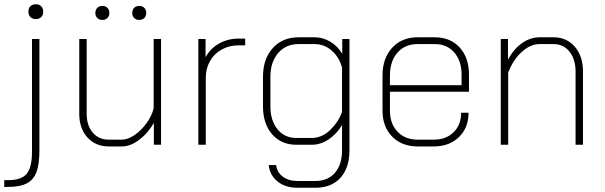

<svg xmlns="http://www.w3.org/2000/svg" viewBox="-40 -683 2853 906"><path d="M94 -628Q94 -644 103.5 -653.5Q113 -663 129 -663Q145 -663 154.5 -653.5Q164 -644 164 -628Q164 -612 154.5 -602.5Q145 -593 129 -593Q113 -593 103.5 -602.5Q94 -612 94 -628ZM-20 167H-1Q61 167 86 137Q111 107 111 32V-499H146V27Q146 92 132 129Q118 166 86 182.5Q54 199 -1 199H-20Z M334 -146V-499H369V-146Q369 -91 397.5 -57.5Q426 -24 473 -24H535Q563 -24 594.5 -45.5Q626 -67 651 -101Q676 -135 685 -172V-499H720V0H686V-103Q658 -54 616.5 -23Q575 8 536 8H473Q411 8 372.5 -34.5Q334 -77 334 -146ZM410 -622Q410 -637 419 -646Q428 -655 443 -655Q458 -655 467 -646Q476 -637 476 -622Q476 -607 467 -598Q458 -589 443 -589Q428 -589 419 -598Q410 -607 410 -622ZM584 -622Q584 -637 593 -646Q602 -655 617 -655Q632 -655 641 -646Q650 -637 650 -622Q650 -607 641 -598Q632 -589 617 -589Q602 -589 593 -598Q584 -607 584 -622Z M896 -499H930V-413Q953 -455 994.5 -478Q1036 -501 1086 -501H1117V-469H1085Q1042 -469 1006.5 -449.5Q971 -430 951 -395Q931 -360 931 -315V0H896Z M1228 96H1263Q1267 130 1294.5 150.5Q1322 171 1364 171H1448Q1507 171 1540.5 132.5Q1574 94 1574 26V-93Q1549 -51 1511 -25.5Q1473 0 1432 0H1358Q1287 0 1244 -49.5Q1201 -99 1201 -181V-321Q1201 -405 1247 -456Q1293 -507 1368 -507H1446Q1484 -507 1519 -486Q1554 -465 1575 -429V-499H1609V26Q1609 109 1566.5 156Q1524 203 1448 203H1364Q1307 203 1270 173.5Q1233 144 1228 96ZM1430 -32Q1480 -32 1519 -70.5Q1558 -109 1574 -155V-364Q1561 -413 1525.5 -444Q1490 -475 1446 -475H1368Q1309 -475 1272.5 -432.5Q1236 -390 1236 -321V-181Q1236 -114 1269.5 -73Q1303 -32 1358 -32Z M1765 -161V-327Q1765 -408 1810.5 -457.5Q1856 -507 1930 -507H2012Q2085 -507 2129 -459Q2173 -411 2173 -331V-250H1800V-161Q1800 -99 1836 -61.5Q1872 -24 1931 -24H2007Q2065 -24 2100.5 -59Q2136 -94 2136 -151H2171Q2171 -80 2125.5 -36Q2080 8 2007 8H1931Q1856 8 1810.5 -38.5Q1765 -85 1765 -161ZM2138 -281V-331Q2138 -396 2103.5 -435.5Q2069 -475 2012 -475H1930Q1871 -475 1835.5 -434.5Q1800 -394 1800 -327V-281Z M2323 -499H2357V-402Q2385 -453 2424 -480Q2463 -507 2506 -507H2572Q2634 -507 2672.5 -462.5Q2711 -418 2711 -345V0H2676V-345Q2676 -403 2647.5 -439Q2619 -475 2572 -475H2506Q2463 -475 2422 -438Q2381 -401 2358 -340V0H2323Z"/></svg>

Font: Bai Jamjuree ExtraLight
Style: Regular
Weight: 275
Designer: Katatrad Aksorn Co.,Ltd.
Foundry: Cadson Demak Co.,Ltd.
Version: Version 1.000; ttfautohint (v1.6)